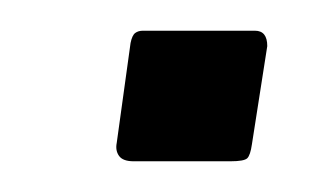

<svg xmlns="http://www.w3.org/2000/svg" viewBox="-20 -436 219 125"><path d="M144 -342Q143 -335 141 -333Q139 -331 130 -331H67Q60 -331 57.5 -334.5Q55 -338 56 -343L65 -408Q66 -413 68 -414.5Q70 -416 73 -416H146Q150 -416 152 -413.5Q154 -411 154 -406Z"/></svg>

Font: Libre Franklin ExtraLight
Style: Italic
Weight: 250
Italic angle: -8°
Designer: Pablo Impallari, Rodrigo Fuenzalida, Nhung Nguyen
Foundry: Impallari Type
Version: Version 3.000